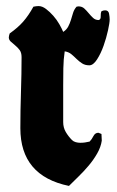

<svg xmlns="http://www.w3.org/2000/svg" viewBox="-20 -608 384 632"><path d="M90 -586Q100 -588 107 -588Q119 -588 131.5 -578.5Q144 -569 155.5 -556Q167 -543 175.5 -528Q184 -513 188 -503Q199 -510 204.5 -520.5Q210 -531 213.5 -542.5Q217 -554 220.5 -565.5Q224 -577 232 -586L238 -587Q250 -587 257.5 -580Q265 -573 272 -564.5Q279 -556 286.5 -549Q294 -542 305 -542Q312 -544 311.5 -554Q311 -564 314 -571Q320 -574 326 -574Q337 -574 339 -563Q341 -552 341 -544Q341 -533 335.5 -508Q330 -483 321 -457.5Q312 -432 299.5 -412.5Q287 -393 274 -393Q260 -393 250 -399.5Q240 -406 232 -414Q224 -422 215 -429.5Q206 -437 193 -439Q189 -413 188.5 -383.5Q188 -354 188 -327V-206Q188 -188 196.5 -173.5Q205 -159 217 -147Q222 -142 229.5 -140Q237 -138 244 -138Q252 -138 259.5 -139Q267 -140 275 -142Q282 -149 287.5 -160Q293 -171 304 -171L314 -167L315 -145Q312 -124 300 -103Q288 -82 272 -63Q256 -44 238 -26.5Q220 -9 207 4Q47 -29 47 -186Q47 -243 49 -304.5Q51 -366 51 -420Q51 -435 44.5 -443.5Q38 -452 30 -458.5Q22 -465 15.5 -471Q9 -477 9 -485Q9 -488 10 -491.5Q11 -495 12 -498Q39 -517 56.5 -537Q74 -557 90 -586Z"/></svg>

Font: CAT Schmalfette Thannhaeuser
Style: Regular
Weight: 700
Designer: Peter Wiegel nach Herbert Thanhaeuser 1939/40
Foundry: CAT-Fonts, Peter Wiegel
Version: Version 1.000